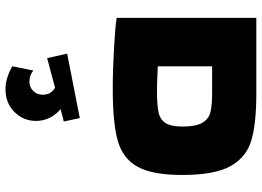

<svg xmlns="http://www.w3.org/2000/svg" viewBox="-144 -786 931 682"><g transform="rotate(-90 321.0 -445.5)"><path d="M40 0ZM598 -496V0H329Q222 0 162 -18Q102 -36 71 -92.5Q40 -149 40 -263Q40 -369 69 -421.5Q98 -474 161 -492Q224 -510 344 -510Q411 -510 491 -505.5Q571 -501 598 -496ZM332 -157H426V-350Q363 -353 342 -353Q289 -353 263 -347.5Q237 -342 224.5 -322.5Q212 -303 212 -262Q212 -214 225.5 -191.5Q239 -169 263 -163Q287 -157 332 -157ZM471 -672 242 -627 230 -684 274 -695Q232 -731 232 -783Q232 -827 263.5 -859Q295 -891 345 -891Q383 -891 426 -867L411 -792Q394 -806 372 -806Q351 -806 338 -792Q325 -778 325 -759Q325 -729 350 -715L455 -743Z"/></g></svg>

Font: Cairo Black
Style: Regular
Weight: 900
Designer: Mohamed Gaber, the designers of Titillium
Foundry: Kief Type Foundry
Version: Version 2.009; ttfautohint (v1.5.33-1714) -l 8 -r 50 -G 200 